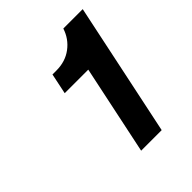

<svg xmlns="http://www.w3.org/2000/svg" viewBox="-135 -846 588 588"><g transform="rotate(-45 159.0 -552.5)"><path d="M138 -336 199 -626H97L111 -693H128Q167 -693 195 -714Q223 -735 234 -769H318L227 -336Z"/></g></svg>

Font: Mona Sans ExtraLight SemiBold
Style: Italic
Weight: 600
Italic angle: -11.6951°
Version: Version 2.000